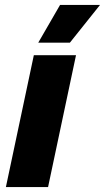

<svg xmlns="http://www.w3.org/2000/svg" viewBox="-20 -763 428 783"><path d="M136 -589H265L388 -743H225ZM4 0H176L290 -538H118Z"/></svg>

Font: Geist ExtraBold
Style: Italic
Weight: 800
Italic angle: -12°
Designer: Basement.studio, Andrés Briganti, Mateo Zaragoza
Foundry: Basement.studio, Vercel, Andrés Briganti, Guido Ferreyra, Mateo Zaragoza
Version: Version 1.500